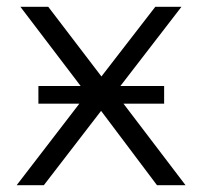

<svg xmlns="http://www.w3.org/2000/svg" viewBox="-20 -545 595 565"><path d="M29 0 252 -290 250 -249 40 -525H122L293 -301L263 -300L437 -525H514L302 -250L303 -293L526 0H442L263 -238L290 -235L109 0ZM93 -240V-292H463V-240Z"/></svg>

Font: MOST Montserrat
Style: Regular
Weight: 400
Designer: Julieta Ulanovsky
Foundry: Julieta Ulanovsky
Version: Version 8.000;March 11, 2024;FontCreator 15.0.0.2926 64-bit